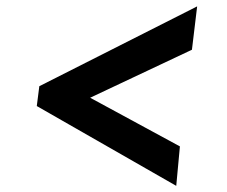

<svg xmlns="http://www.w3.org/2000/svg" viewBox="-20 -676 718 608"><path d="M549.7 -212.4 538.1 -87.5 96.5 -340.2 104.5 -403 604.3 -655.8 587.8 -518.5 265.5 -366.5Z"/></svg>

Font: Merriweather Sans Variable Regular
Style: Italic
Weight: 300
Italic angle: -8°
Designer: Eben Sorkin
Foundry: Eben Sorkin
Version: Version 2.001